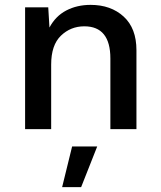

<svg xmlns="http://www.w3.org/2000/svg" viewBox="-20 -530 659 788"><path d="M540 -324V0H433V-290Q433 -422 326 -422Q270 -422 230 -383.5Q190 -345 190 -265V0H83V-500H178L183 -417Q208 -464 252 -487Q296 -510 352 -510Q435 -510 487.5 -462Q540 -414 540 -324ZM313 238H235L276 71H379Z"/></svg>

Font: Work Sans Medium
Style: Regular
Weight: 500
Designer: Wei Huang
Foundry: Wei Huang
Version: Version 1.500